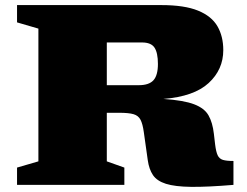

<svg xmlns="http://www.w3.org/2000/svg" viewBox="-20 -727 970 755"><path d="M47 -639V-707H614.5Q705.5 -707 758.8 -685.2Q812 -663.5 835 -623.8Q858 -584 858 -530Q858 -453.5 800.5 -400.5Q743 -347.5 622.5 -338Q702.5 -332.5 743.2 -317Q784 -301.5 800 -273.2Q816 -245 821 -201L826 -158.5Q829.5 -130 836 -116.2Q842.5 -102.5 856.8 -98.2Q871 -94 898 -94V0Q796 8.5 732 7.8Q668 7 632.5 -4.2Q597 -15.5 581.5 -38.5Q566 -61.5 561 -97.5L545.5 -207.5Q541 -240 532.5 -256.2Q524 -272.5 505 -278Q486 -283.5 449 -283.5H400V-92.5L469 -68V0H47V-68L131 -92.5V-614.5ZM525.5 -392Q566 -392 583.5 -411.5Q601 -431 601 -475.5Q601 -519.5 587.5 -539.8Q574 -560 538.5 -560H400V-392Z"/></svg>

Font: Newsreader 6pt ExtraBold
Style: Regular
Weight: 800
Designer: Hugues Gentile
Foundry: Production Type
Version: Version 1.003; ttfautohint (v1.8.3)